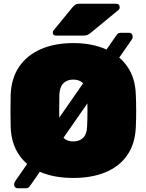

<svg xmlns="http://www.w3.org/2000/svg" viewBox="-20 -940 782 1025"><path d="M371 10Q273 10 199.5 -20Q126 -50 83.5 -110.5Q41 -171 37 -260Q36 -301 36 -347Q36 -393 37 -436Q41 -524 83 -585Q125 -646 199 -678Q273 -710 371 -710Q469 -710 543 -678Q617 -646 659.5 -585Q702 -524 705 -436Q707 -393 707 -347Q707 -301 705 -260Q701 -171 658.5 -110.5Q616 -50 542.5 -20Q469 10 371 10ZM371 -185Q404 -185 424 -204.5Q444 -224 445 -266Q447 -309 447 -351Q447 -393 445 -434Q444 -462 434.5 -480Q425 -498 409 -506.5Q393 -515 371 -515Q350 -515 333.5 -506.5Q317 -498 307.5 -480Q298 -462 297 -434Q296 -393 296 -351Q296 -309 297 -266Q299 -224 318.5 -204.5Q338 -185 371 -185ZM75 65Q62 65 57 53.5Q52 42 62 26L601 -751Q603 -754 608.5 -759.5Q614 -765 624 -765H669Q683 -765 687 -752Q691 -739 683 -728L142 50Q140 53 134.5 59Q129 65 117 65ZM278 -750Q262 -750 262 -766Q262 -774 267 -779L367 -901Q378 -914 385.5 -917Q393 -920 404 -920H600Q619 -920 619 -900Q619 -893 614 -888L467 -767Q459 -760 450 -755Q441 -750 425 -750Z"/></svg>

Font: Rubik Black
Style: Regular
Weight: 900
Designer: Hubert and Fischer
Foundry: Hubert and Fischer
Version: Version 2.300;gftools[0.9.30]